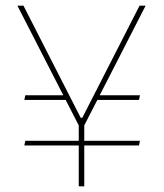

<svg xmlns="http://www.w3.org/2000/svg" viewBox="-20 -659 580 679"><path d="M319 -305.5 327.5 -322H475L471.5 -305.5ZM69.5 -161H475L471.5 -144.5H66ZM211 -322 220 -305.5H66L69.5 -322ZM259.5 -213.5 41.5 -639H63L210 -351L265.5 -242.5H271L326.5 -351L473.5 -639H495L277 -213.5ZM258.5 0V-235.5H278V0Z"/></svg>

Font: Anek Latin Medium Thin
Style: Regular
Weight: 250
Version: Version 1.003